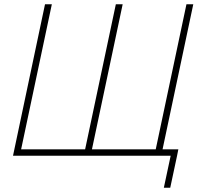

<svg xmlns="http://www.w3.org/2000/svg" viewBox="-20 -730 982 900"><path d="M41 0H780L748 150H778L810 0L816 -30H742L886 -710H854L710 -30H411L555 -710H523L379 -30H79L223 -710H191Z"/></svg>

Font: Geist Thin
Style: Italic
Weight: 100
Italic angle: -12°
Designer: Basement.studio, Andrés Briganti, Mateo Zaragoza
Foundry: Basement.studio, Vercel, Andrés Briganti, Guido Ferreyra, Mateo Zaragoza
Version: Version 1.500